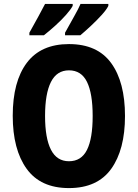

<svg xmlns="http://www.w3.org/2000/svg" viewBox="-20 -950 703 980"><path d="M618 -358Q618 -186 547.5 -88Q477 10 332 10Q187 10 116 -88.5Q45 -187 45 -359Q45 -534 117 -629.5Q189 -725 332 -725Q477 -725 547.5 -628Q618 -531 618 -358ZM210 -358Q210 -245 240 -186Q270 -127 332 -127Q395 -127 424 -185Q453 -243 453 -358Q453 -473 424 -532Q395 -591 332 -591Q270 -591 240 -531.5Q210 -472 210 -358ZM533 -920Q524 -901 498.5 -873Q473 -845 443 -817Q413 -789 390 -770H312V-783Q336 -827 358.5 -866.5Q381 -906 391 -930H533ZM351 -920Q341 -901 316.5 -873.5Q292 -846 261.5 -818.5Q231 -791 204 -770H130V-783Q155 -828 176.5 -867Q198 -906 210 -930H351Z"/></svg>

Font: Noto Sans Armenian Condensed ExtraBold
Style: Regular
Weight: 800
Width: 3
Designer: Monotype Design Team
Foundry: Monotype Imaging Inc.
Version: Version 2.008; ttfautohint (v1.8.4.7-5d5b)